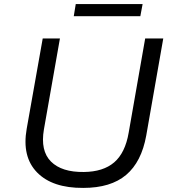

<svg xmlns="http://www.w3.org/2000/svg" viewBox="-20 -919 852 948"><path d="M344.2 -838.9 354 -898.9H684.1L672.9 -838.9ZM391.1 8.8Q238.8 9.8 163.1 -67.6Q87.4 -145 111.8 -283.2L190.9 -729H275.9L196.8 -279.8Q178.7 -174.3 231.7 -121.3Q284.7 -68.4 394 -69.8Q489.7 -70.8 543.9 -117.4Q598.1 -164.1 615.2 -263.2L696.8 -729H786.1L702.1 -250Q678.7 -119.6 602.8 -55.4Q526.9 8.8 391.1 8.8Z"/></svg>

Font: Hubot Sans
Style: Italic
Weight: 400
Italic angle: -10°
Designer: Deni Anggara
Foundry: GitHub
Version: Version 1.001;gftools[0.9.31]